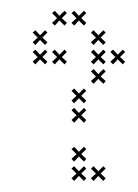

<svg xmlns="http://www.w3.org/2000/svg" viewBox="-20 -337 254 353"><path d="M67.1 -259.3 57.9 -267.9 67.1 -277.1 62.9 -281.4 53.6 -272.1 45 -281.4 40 -277.1 49.3 -267.9 40 -259.3 45 -254.3 53.6 -263.6 62.9 -254.3ZM67.1 -223.6 57.9 -232.1 67.1 -241.4 62.9 -245.7 53.6 -236.4 45 -245.7 40 -241.4 49.3 -232.1 40 -223.6 45 -218.6 53.6 -227.9 62.9 -218.6ZM102.9 -223.6 93.6 -232.1 102.9 -241.4 98.6 -245.7 89.3 -236.4 80.7 -245.7 75.7 -241.4 85 -232.1 75.7 -223.6 80.7 -218.6 89.3 -227.9 98.6 -218.6ZM102.9 -295 93.6 -303.6 102.9 -312.9 98.6 -317.1 89.3 -307.9 80.7 -317.1 75.7 -312.9 85 -303.6 75.7 -295 80.7 -290 89.3 -299.3 98.6 -290ZM138.6 -295 129.3 -303.6 138.6 -312.9 134.3 -317.1 125 -307.9 116.4 -317.1 111.4 -312.9 120.7 -303.6 111.4 -295 116.4 -290 125 -299.3 134.3 -290ZM174.3 -259.3 165 -267.9 174.3 -277.1 170 -281.4 160.7 -272.1 152.1 -281.4 147.1 -277.1 156.4 -267.9 147.1 -259.3 152.1 -254.3 160.7 -263.6 170 -254.3ZM174.3 -223.6 165 -232.1 174.3 -241.4 170 -245.7 160.7 -236.4 152.1 -245.7 147.1 -241.4 156.4 -232.1 147.1 -223.6 152.1 -218.6 160.7 -227.9 170 -218.6ZM210 -223.6 200.7 -232.1 210 -241.4 205.7 -245.7 196.4 -236.4 187.9 -245.7 182.9 -241.4 192.1 -232.1 182.9 -223.6 187.9 -218.6 196.4 -227.9 205.7 -218.6ZM174.3 -187.9 165 -196.4 174.3 -205.7 170 -210 160.7 -200.7 152.1 -210 147.1 -205.7 156.4 -196.4 147.1 -187.9 152.1 -182.9 160.7 -192.1 170 -182.9ZM138.6 -152.1 129.3 -160.7 138.6 -170 134.3 -174.3 125 -165 116.4 -174.3 111.4 -170 120.7 -160.7 111.4 -152.1 116.4 -147.1 125 -156.4 134.3 -147.1ZM138.6 -116.4 129.3 -125 138.6 -134.3 134.3 -138.6 125 -129.3 116.4 -138.6 111.4 -134.3 120.7 -125 111.4 -116.4 116.4 -111.4 125 -120.7 134.3 -111.4ZM138.6 -45 129.3 -53.6 138.6 -62.9 134.3 -67.1 125 -57.9 116.4 -67.1 111.4 -62.9 120.7 -53.6 111.4 -45 116.4 -40 125 -49.3 134.3 -40ZM174.3 -9.3 165 -17.9 174.3 -27.1 170 -31.4 160.7 -22.1 152.1 -31.4 147.1 -27.1 156.4 -17.9 147.1 -9.3 152.1 -4.3 160.7 -13.6 170 -4.3ZM138.6 -9.3 129.3 -17.9 138.6 -27.1 134.3 -31.4 125 -22.1 116.4 -31.4 111.4 -27.1 120.7 -17.9 111.4 -9.3 116.4 -4.3 125 -13.6 134.3 -4.3Z"/></svg>

Font: Gossip Low Cross Small
Style: Regular
Weight: 200
Width: 3
Designer: Deborah Khodanovich
Version: Version 1.001;Glyphs 3.3.1 (3343)